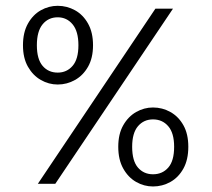

<svg xmlns="http://www.w3.org/2000/svg" viewBox="-20 -648 746 677"><path d="M113.5 0 528 -617.5H590L175 0ZM519.5 9.5Q488 9.5 460 -6.5Q432 -22.5 414.5 -53.8Q397 -85 397 -130.5Q397 -175.5 414.5 -206.2Q432 -237 460 -253Q488 -269 519.5 -269Q552.5 -269 581 -253Q609.5 -237 626.8 -206.2Q644 -175.5 644 -130.5Q644 -85 626.8 -53.8Q609.5 -22.5 581 -6.5Q552.5 9.5 519.5 9.5ZM519.5 -33.5Q552.5 -33.5 573.2 -57Q594 -80.5 594 -130.5Q594 -179 573.2 -203Q552.5 -227 519.5 -227Q487 -227 466.5 -203Q446 -179 446 -130.5Q446 -80.5 466.5 -57Q487 -33.5 519.5 -33.5ZM183.5 -350Q152 -350 124 -366Q96 -382 78.5 -412.8Q61 -443.5 61 -488.5Q61 -533.5 78.5 -564.8Q96 -596 124 -611.8Q152 -627.5 183.5 -627.5Q216 -627.5 244.5 -611.8Q273 -596 290.5 -564.8Q308 -533.5 308 -488.5Q308 -443.5 290.5 -412.8Q273 -382 244.5 -366Q216 -350 183.5 -350ZM183.5 -392Q215.5 -392 236 -415.8Q256.5 -439.5 256.5 -488.5Q256.5 -537.5 236 -562.2Q215.5 -587 183.5 -587Q150.5 -587 130.2 -562.2Q110 -537.5 110 -488.5Q110 -439.5 130.2 -415.8Q150.5 -392 183.5 -392Z"/></svg>

Font: Karla Light
Style: Regular
Weight: 300
Designer: Jonathan Pinhorn
Version: Version 2.004;gftools[0.9.33]